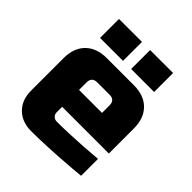

<svg xmlns="http://www.w3.org/2000/svg" viewBox="-202 -862 1004 1004"><g transform="rotate(45 300.0 -360.0)"><path d="M40 -140.1V-379.9Q40 -455.1 82.5 -497.6Q125 -540 200.2 -540H399.9Q475.1 -540 517.6 -497.6Q560.1 -455.1 560.1 -379.9V-194.8H214.8V-154.8Q214.8 -139.6 224.9 -129.9Q234.9 -120.1 250 -120.1Q293 -120.1 343.5 -122.1Q394 -124 438 -127Q488.8 -130.9 540 -134.8V-9.8Q481.9 -3.9 420.9 0Q369.1 3.9 308.1 6.8Q247.1 9.8 189.9 9.8Q122.1 9.8 81.1 -31Q40 -71.8 40 -140.1ZM100.1 -589.8V-730H270V-589.8ZM214.8 -319.8H384.8V-375Q384.8 -415 345.2 -415H254.9Q214.8 -415 214.8 -375ZM330.1 -589.8V-730H500V-589.8Z"/></g></svg>

Font: Russo One
Style: Regular
Weight: 400
Designer: Jovanny lemonad
Foundry: Jovanny Lemonad
Version: Version 1.000